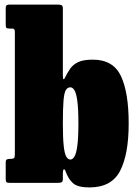

<svg xmlns="http://www.w3.org/2000/svg" viewBox="-20 -800 598 840"><path d="M23 -675Q11.5 -675 8.2 -678Q5 -681 5 -692V-764.5Q5 -774.5 9.2 -777.2Q13.5 -780 23 -780H231Q243 -780 249 -777.5Q255 -775 255 -762V-471.5Q255 -456 257.5 -453.8Q260 -451.5 263 -458Q274.5 -481.5 287.2 -499.8Q300 -518 322.5 -528.5Q345 -539 386 -539Q475.5 -539 509.2 -467Q543 -395 543 -260Q543 -125 505.5 -52.5Q468 20 371 20Q321 20 300 2Q279 -16 266.5 -51.5Q263 -61 259 -58.8Q255 -56.5 255 -42V-18Q255 -5.5 249.8 -2.8Q244.5 0 233 0H22Q12 0 8.5 -3Q5 -6 5 -17V-89Q5 -100 10 -102.5Q15 -105 25 -105H26Q39 -105 42 -109Q45 -113 45 -126V-661.5Q45 -675 34 -675ZM255 -260Q255 -195.5 258.8 -161.5Q262.5 -127.5 270 -114.8Q277.5 -102 288 -102Q297.5 -102 305.5 -114.8Q313.5 -127.5 318.2 -161.5Q323 -195.5 323 -260Q323 -324.5 318.2 -358.8Q313.5 -393 305.5 -405.5Q297.5 -418 288 -418Q275 -418 267.8 -405.5Q260.5 -393 257.8 -358.8Q255 -324.5 255 -260Z"/></svg>

Font: Besley* Condensed Fatface
Style: Regular
Weight: 900
Width: 3
Designer: Owen Earl
Foundry: indestructible type*
Version: Version 3.000; ttfautohint (v1.8.3)